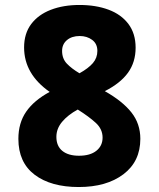

<svg xmlns="http://www.w3.org/2000/svg" viewBox="-20 -743 640 773"><path d="M297 10Q185 10 119.5 -39.5Q54 -89 54 -184Q54 -248 85.5 -293.5Q117 -339 180 -373Q77 -445 77 -552Q77 -608 105.5 -646Q134 -684 184.5 -703.5Q235 -723 300 -723Q366 -723 417 -704Q468 -685 497 -646.5Q526 -608 526 -551Q526 -493 495.5 -450.5Q465 -408 402 -376Q473 -336 509 -290.5Q545 -245 545 -184Q545 -93 477 -41.5Q409 10 297 10ZM300 -448Q336 -468 354 -489Q372 -510 372 -538Q372 -567 351 -582.5Q330 -598 301 -598Q269 -598 249.5 -581.5Q230 -565 230 -538Q230 -507 249 -487Q268 -467 300 -448ZM298 -116Q343 -116 368 -136Q393 -156 393 -189Q393 -223 366 -248Q339 -273 293 -302Q253 -280 230 -252.5Q207 -225 207 -192Q207 -155 231 -135.5Q255 -116 298 -116Z"/></svg>

Font: Noto Sans Mono ExtraBold
Style: Regular
Weight: 800
Designer: Monotype Design Team
Foundry: Monotype Imaging Inc.
Version: Version 2.014